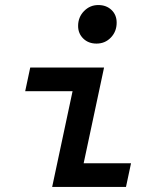

<svg xmlns="http://www.w3.org/2000/svg" viewBox="-20 -742 620 762"><path d="M187 0 268 -380H80L100 -474H393L312 -94H500L480 0ZM363 -569Q331 -569 310.5 -589Q290 -609 290 -639Q290 -674 313.5 -698Q337 -722 370 -722Q402 -722 422.5 -702.5Q443 -683 443 -652Q443 -617 420 -593Q397 -569 363 -569Z"/></svg>

Font: Sometype Mono SemiBold
Style: Italic
Weight: 600
Italic angle: -12°
Designer: Ryoichi Tsunekawa
Foundry: Dharma Type
Version: Version 1.001